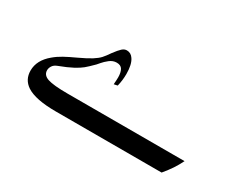

<svg xmlns="http://www.w3.org/2000/svg" viewBox="-65 -645 1080 881"><g transform="rotate(30 475.0 -204.0)"><path d="M432 -242Q434 -266 434 -279Q434 -305 425.5 -320Q417 -335 395 -335Q375 -335 358 -321.5Q341 -308 331 -296Q321 -284 318 -281Q292 -255 277.5 -243Q263 -231 237 -217Q211 -203 166 -186Q150 -180 142.5 -168.5Q135 -157 135 -145Q135 -119 165 -109Q195 -99 270 -99H890Q876 -71 862 -50Q848 -29 825 -1H265Q156 -1 109 -32Q70 -58 70 -106Q70 -161 122 -204Q142 -221 166.5 -234.5Q191 -248 226 -264Q269 -284 291 -298Q313 -312 324.5 -324.5Q336 -337 353 -362Q371 -386 382.5 -396.5Q394 -407 407 -407Q429 -407 442 -387Q459 -362 459 -312Q459 -278 451 -246Z"/></g></svg>

Font: Mirza
Style: Regular
Weight: 400
Designer: Arabic design by Kourosh Beigpour, Latin design by Eduardo Tunni, engineering by Lasse Fister
Version: Version 1.0010g